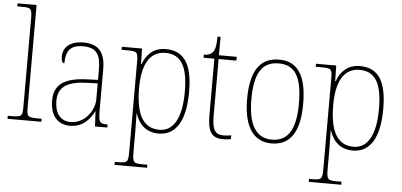

<svg xmlns="http://www.w3.org/2000/svg" viewBox="-60 -889 2636 1259"><g transform="rotate(5 1257.5 -260.0)"><path d="M7 0H230V-20H209C136 -20 132 -24 132 -94V-760H7V-740H37C97 -740 104 -736 104 -662V-94C104 -24 100 -20 27 -20H7Z M418 10C506 10 552 -51 576 -99H578L583 0H664V-20H659C611 -20 604 -33 604 -107V-379C604 -486 563 -542 460 -542C360 -542 326 -487 326 -440C326 -410 333 -395 347 -395C347 -475 374 -517 460 -517C555 -517 576 -464 576 -371V-306L501 -303C355 -297 288 -251 288 -146C288 -40 343 10 418 10ZM421 -15C346 -15 316 -74 316 -145C316 -226 361 -275 499 -280L576 -283V-178C576 -100 510 -15 421 -15Z M733 240H947V220H916C856 220 849 215 849 143V13C849 -50 847 -88 847 -108H849C874 -33 924 10 1003 10C1110 10 1178 -80 1178 -279C1178 -463 1122 -546 1001 -546C920 -546 874 -496 852 -434H848L846 -536H713V-516H746C818 -516 821 -511 821 -442V143C821 215 815 220 754 220H733ZM1005 -15C889 -15 849 -119 849 -278C849 -422 893 -521 1002 -521C1108 -521 1150 -439 1150 -276C1150 -111 1101 -15 1005 -15Z M1426 10C1442 10 1459 9 1478 5V-20C1458 -16 1445 -15 1425 -15C1374 -15 1352 -44 1352 -135V-511H1469V-536H1352V-657H1332C1332 -599 1325 -567 1310 -552C1299 -539 1279 -531 1253 -531V-511H1324V-141C1324 -29 1352 10 1426 10Z M1745 10C1866 10 1930 -77 1930 -267C1930 -455 1868 -542 1749 -542C1623 -542 1561 -453 1561 -267C1561 -78 1630 10 1745 10ZM1745 -15C1637 -15 1589 -106 1589 -267C1589 -433 1634 -517 1748 -517C1857 -517 1902 -437 1902 -267C1902 -111 1861 -15 1745 -15Z M2011 240H2225V220H2194C2134 220 2127 215 2127 143V13C2127 -50 2125 -88 2125 -108H2127C2152 -33 2202 10 2281 10C2388 10 2456 -80 2456 -279C2456 -463 2400 -546 2279 -546C2198 -546 2152 -496 2130 -434H2126L2124 -536H1991V-516H2024C2096 -516 2099 -511 2099 -442V143C2099 215 2093 220 2032 220H2011ZM2283 -15C2167 -15 2127 -119 2127 -278C2127 -422 2171 -521 2280 -521C2386 -521 2428 -439 2428 -276C2428 -111 2379 -15 2283 -15Z"/></g></svg>

Font: Noto Serif Thai SemiCondensed Thin
Style: Regular
Weight: 100
Width: 4
Designer: Monotype Design Team
Foundry: Monotype Imaging Inc.
Version: Version 2.002